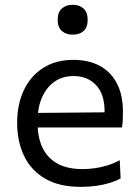

<svg xmlns="http://www.w3.org/2000/svg" viewBox="-20 -752 568 784"><path d="M310 11Q221 11 163.5 -23Q106 -57 78 -116Q50 -175 50 -251Q50 -326 77.5 -384Q105 -442 156.5 -474.8Q208 -507.5 279.5 -507.5Q342.5 -507.5 387.8 -483Q433 -458.5 457.5 -411.2Q482 -364 482 -294.5Q482 -276 481.2 -261.2Q480.5 -246.5 478 -231.5L405.5 -268Q406.5 -276 406.8 -283.2Q407 -290.5 407 -297.5Q407 -368 372 -404.8Q337 -441.5 280.5 -441.5Q235 -441.5 202.2 -418.2Q169.5 -395 151.5 -354Q133.5 -313 133.5 -260.5V-249Q133.5 -191 153.5 -149Q173.5 -107 214.2 -84.2Q255 -61.5 318 -61.5Q341.5 -61.5 367.8 -65.2Q394 -69 419.8 -77Q445.5 -85 469 -98L472.5 -23.5Q453.5 -13 428.5 -5.2Q403.5 2.5 373.5 6.8Q343.5 11 310 11ZM84.5 -231.5V-290.5L427.5 -293.5L478 -274.5V-231.5ZM276.5 -610.5Q249.5 -610.5 232.5 -625.5Q215.5 -640.5 215.5 -671.5Q215.5 -702 232.5 -717.2Q249.5 -732.5 277.5 -732.5Q305 -732.5 321.5 -716.8Q338 -701 338 -671.5Q338 -640.5 321.5 -625.5Q305 -610.5 276.5 -610.5Z"/></svg>

Font: Commissioner Thin
Style: Regular
Weight: 400
Version: Version 1.000